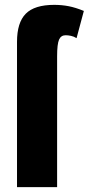

<svg xmlns="http://www.w3.org/2000/svg" viewBox="-20 -770 365 790"><path d="M295 -613Q284 -620 272 -622.5Q260 -625 250 -625Q231 -625 223 -607Q215 -589 215 -538V0H50V-598Q50 -677 86 -713.5Q122 -750 203 -750Q234 -750 262.5 -744.5Q291 -739 325 -725Z"/></svg>

Font: Moderustic
Style: Bold
Weight: 700
Designer: Tural Alisoy
Foundry: TAFT Foundry
Version: Version 2.120